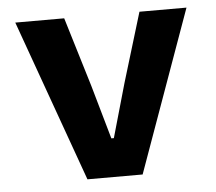

<svg xmlns="http://www.w3.org/2000/svg" viewBox="-43 -563 686 610"><g transform="rotate(-5 300.0 -258.0)"><path d="M212 0 27 -516H183L250 -295L299 -123H307L356 -295L423 -516H573L388 0Z"/></g></svg>

Font: Lilex
Style: Regular
Weight: 400
Monospace: yes
Designer: Mike Abbink, Paul van der Laan, Pieter van Rosmalen, Mikhael Khrustik
Foundry: Mikhael Khrustik
Version: Version 2.510